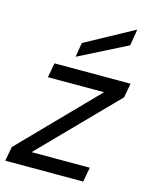

<svg xmlns="http://www.w3.org/2000/svg" viewBox="-117 -820 696 892"><g transform="rotate(15 231.0 -373.5)"><path d="M-4 0 9 -69 357 -426H87L100 -496H466L453 -427L104 -70H384L371 0ZM187 -551 198 -620 431 -747 418 -668Z"/></g></svg>

Font: Rethink Sans
Style: Italic
Weight: 400
Italic angle: -10°
Designer: The Rethink Sans project authors (Hans Thiessen). DM Sans designed by Colophon Foundry.
Foundry: Rethink Communications LLC
Version: Version 1.001